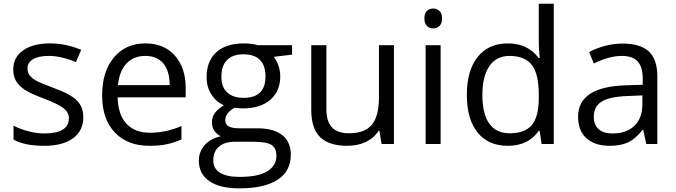

<svg xmlns="http://www.w3.org/2000/svg" viewBox="-20 -780 3662 1040"><path d="M431.2 -146Q431.2 -71.3 375.5 -30.8Q319.8 9.8 219.2 9.8Q112.8 9.8 53.2 -23.9V-99.1Q91.8 -79.6 136 -68.4Q180.2 -57.1 221.2 -57.1Q284.7 -57.1 318.8 -77.4Q353 -97.7 353 -139.2Q353 -170.4 325.9 -192.6Q298.8 -214.8 220.2 -245.1Q145.5 -272.9 114 -293.7Q82.5 -314.5 67.1 -340.8Q51.8 -367.2 51.8 -403.8Q51.8 -469.2 105 -507.1Q158.2 -544.9 251 -544.9Q337.4 -544.9 419.9 -509.8L391.1 -443.8Q310.5 -477.1 245.1 -477.1Q187.5 -477.1 158.2 -459Q128.9 -440.9 128.9 -409.2Q128.9 -387.7 139.9 -372.6Q150.9 -357.4 175.3 -343.8Q199.7 -330.1 269 -304.2Q364.3 -269.5 397.7 -234.4Q431.2 -199.2 431.2 -146Z M789.1 9.8Q670.4 9.8 601.8 -62.5Q533.2 -134.8 533.2 -263.2Q533.2 -392.6 596.9 -468.8Q660.6 -544.9 768.1 -544.9Q868.7 -544.9 927.2 -478.8Q985.8 -412.6 985.8 -304.2V-252.9H617.2Q619.6 -158.7 664.8 -109.9Q710 -61 792 -61Q878.4 -61 962.9 -97.2V-24.9Q919.9 -6.3 881.6 1.7Q843.3 9.8 789.1 9.8ZM767.1 -477.1Q702.6 -477.1 664.3 -435.1Q626 -393.1 619.1 -318.8H898.9Q898.9 -395.5 864.7 -436.3Q830.6 -477.1 767.1 -477.1Z M1562 -535.2V-483.9L1462.9 -472.2Q1476.6 -455.1 1487.3 -427.5Q1498 -399.9 1498 -365.2Q1498 -286.6 1444.3 -239.7Q1390.6 -192.9 1296.9 -192.9Q1272.9 -192.9 1252 -196.8Q1200.2 -169.4 1200.2 -127.9Q1200.2 -106 1218.3 -95.5Q1236.3 -85 1280.3 -85H1375Q1461.9 -85 1508.5 -48.3Q1555.2 -11.7 1555.2 58.1Q1555.2 147 1483.9 193.6Q1412.6 240.2 1275.9 240.2Q1170.9 240.2 1114 201.2Q1057.1 162.1 1057.1 90.8Q1057.1 42 1088.4 6.3Q1119.6 -29.3 1176.3 -42Q1155.8 -51.3 1141.8 -70.8Q1127.9 -90.3 1127.9 -116.2Q1127.9 -145.5 1143.6 -167.5Q1159.2 -189.5 1192.9 -210Q1151.4 -227.1 1125.2 -268.1Q1099.1 -309.1 1099.1 -361.8Q1099.1 -449.7 1151.9 -497.3Q1204.6 -544.9 1301.3 -544.9Q1343.3 -544.9 1377 -535.2ZM1135.3 89.8Q1135.3 133.3 1171.9 155.8Q1208.5 178.2 1276.9 178.2Q1378.9 178.2 1428 147.7Q1477.1 117.2 1477.1 64.9Q1477.1 21.5 1450.2 4.6Q1423.3 -12.2 1349.1 -12.2H1252Q1196.8 -12.2 1166 14.2Q1135.3 40.5 1135.3 89.8ZM1179.2 -363.8Q1179.2 -307.6 1210.9 -278.8Q1242.7 -250 1299.3 -250Q1418 -250 1418 -365.2Q1418 -485.8 1297.9 -485.8Q1240.7 -485.8 1210 -455.1Q1179.2 -424.3 1179.2 -363.8Z M1748 -535.2V-188Q1748 -122.6 1777.8 -90.3Q1807.6 -58.1 1871.1 -58.1Q1955.1 -58.1 1993.9 -104Q2032.7 -149.9 2032.7 -253.9V-535.2H2113.8V0H2046.9L2035.2 -71.8H2030.8Q2005.9 -32.2 1961.7 -11.2Q1917.5 9.8 1860.8 9.8Q1763.2 9.8 1714.6 -36.6Q1666 -83 1666 -185.1V-535.2Z M2366.7 0H2285.6V-535.2H2366.7ZM2278.8 -680.2Q2278.8 -708 2292.5 -720.9Q2306.2 -733.9 2326.7 -733.9Q2346.2 -733.9 2360.4 -720.7Q2374.5 -707.5 2374.5 -680.2Q2374.5 -652.8 2360.4 -639.4Q2346.2 -626 2326.7 -626Q2306.2 -626 2292.5 -639.4Q2278.8 -652.8 2278.8 -680.2Z M2902.8 -71.8H2898.4Q2842.3 9.8 2730.5 9.8Q2625.5 9.8 2567.1 -62Q2508.8 -133.8 2508.8 -266.1Q2508.8 -398.4 2567.4 -471.7Q2626 -544.9 2730.5 -544.9Q2839.4 -544.9 2897.5 -465.8H2903.8L2900.4 -504.4L2898.4 -542V-759.8H2979.5V0H2913.6ZM2740.7 -58.1Q2823.7 -58.1 2861.1 -103.3Q2898.4 -148.4 2898.4 -249V-266.1Q2898.4 -379.9 2860.6 -428.5Q2822.8 -477.1 2739.7 -477.1Q2668.5 -477.1 2630.6 -421.6Q2592.8 -366.2 2592.8 -265.1Q2592.8 -162.6 2630.4 -110.4Q2668 -58.1 2740.7 -58.1Z M3480.5 0 3464.4 -76.2H3460.4Q3420.4 -25.9 3380.6 -8.1Q3340.8 9.8 3281.2 9.8Q3201.7 9.8 3156.5 -31.2Q3111.3 -72.3 3111.3 -147.9Q3111.3 -310.1 3370.6 -317.9L3461.4 -320.8V-354Q3461.4 -417 3434.3 -447Q3407.2 -477.1 3347.7 -477.1Q3280.8 -477.1 3196.3 -436L3171.4 -498Q3210.9 -519.5 3258.1 -531.7Q3305.2 -543.9 3352.5 -543.9Q3448.2 -543.9 3494.4 -501.5Q3540.5 -459 3540.5 -365.2V0ZM3297.4 -57.1Q3373 -57.1 3416.3 -98.6Q3459.5 -140.1 3459.5 -214.8V-263.2L3378.4 -259.8Q3281.7 -256.3 3239 -229.7Q3196.3 -203.1 3196.3 -147Q3196.3 -103 3222.9 -80.1Q3249.5 -57.1 3297.4 -57.1Z"/></svg>

Font: f07686384
Style: Regular
Weight: 400
Foundry: Ascender Corporation
Version: Version 1.10